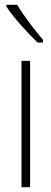

<svg xmlns="http://www.w3.org/2000/svg" viewBox="-20 -850 215 804"><path d="M52 -830H7V-822C39 -773 99 -709 137 -672H160V-683C124 -727 84 -776 52 -830ZM106 -66V-595H70V-66Z"/></svg>

Font: Noto Sans Malayalam UI ExtraCondensed ExtraLight
Style: Regular
Weight: 200
Width: 2
Designer: Jelle Bosma - Monotype Design Team
Foundry: Monotype Imaging Inc.
Version: Version 2.104